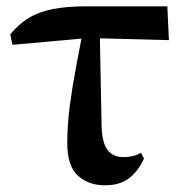

<svg xmlns="http://www.w3.org/2000/svg" viewBox="-20 -559 568 596"><path d="M18.6 -419.9 11.9 -452.5Q38.1 -484.3 69.1 -503.2Q100.2 -522.2 143.8 -530.8Q187.3 -539.4 249.8 -539.4H499.4L504.3 -434.4L253.7 -441ZM305.7 16.2Q254.6 16.2 221.7 -13.8Q188.8 -43.7 188.8 -114.6Q188.8 -171.5 196.8 -231.4Q204.8 -291.4 215.9 -350Q226.9 -408.6 236.8 -459.8H289.7L295.4 -165.9Q297.4 -113.3 314.8 -92.3Q332.3 -71.3 362.5 -71.3Q378.8 -71.3 391.9 -74.4Q405 -77.6 417.8 -84.6L427 -66.6Q407.4 -24.9 378.7 -4.3Q350.1 16.2 305.7 16.2Z"/></svg>

Font: Noto Serif JP
Style: Regular
Weight: 200
Designer: Ryoko NISHIZUKA 西塚涼子 (kana & ideographs); Frank Grießhammer (Latin, Greek & Cyrillic); Wenlong ZHANG 张文龙 (bopomofo); San
Foundry: Adobe
Version: Version 2.001;hotconv 1.1.0;makeotfexe 2.6.0